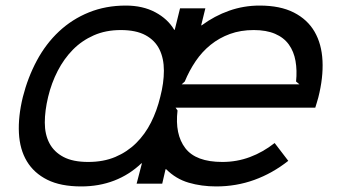

<svg xmlns="http://www.w3.org/2000/svg" viewBox="-20 -660 1211 690"><path d="M1056 -357 1044 -367Q1048 -407 1042 -441Q1036 -475 1018 -500Q1000 -525 968.5 -538.5Q937 -552 892 -552Q845 -552 806.5 -538Q768 -524 737 -499Q706 -474 683 -440Q660 -406 644 -367L633 -357ZM563 0H471L490 -73H488Q445 -32 390.5 -11Q336 10 272 10Q198 10 150 -14Q102 -38 76.5 -80.5Q51 -123 48 -182Q45 -241 62 -311Q80 -382 112.5 -442.5Q145 -503 192 -547Q239 -591 299.5 -615.5Q360 -640 432 -640Q493 -640 538 -616Q583 -592 606 -553H608L627 -630H718L703 -569H705Q751 -603 803.5 -621.5Q856 -640 913 -640Q987 -640 1036 -615Q1085 -590 1110.5 -546Q1136 -502 1139 -441.5Q1142 -381 1124 -310Q1121 -299 1118.5 -291Q1116 -283 1113 -273H611L618 -263Q608 -177 646 -127.5Q684 -78 779 -78Q831 -78 878 -95.5Q925 -113 967 -146L1016 -82Q959 -37 894 -13.5Q829 10 757 10Q704 10 658 -3.5Q612 -17 577 -52H575ZM556 -312Q569 -362 569 -406Q569 -450 553 -482.5Q537 -515 503 -533.5Q469 -552 414 -552Q360 -552 317 -533Q274 -514 242 -481.5Q210 -449 187.5 -405.5Q165 -362 153 -312Q141 -262 141 -219.5Q141 -177 157.5 -145.5Q174 -114 208 -96Q242 -78 297 -78Q352 -78 394.5 -96Q437 -114 469 -145.5Q501 -177 522.5 -219.5Q544 -262 556 -312Z"/></svg>

Font: TypoPRO Sinkin Sans
Style: 400 Italic
Weight: 400
Italic angle: -112°
Designer: Keith Bates
Foundry: K-Type
Version: Sinkin Sans (version 1.0)  by Keith Bates   •   © 2014   www